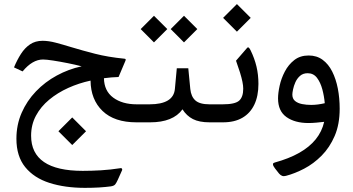

<svg xmlns="http://www.w3.org/2000/svg" viewBox="-20 -597 1724 937"><path d="M332.5 -23.9 265.1 43.5 332.5 110.8 399.9 43.5ZM421.9 -203.6Q422.9 -110.8 480.5 -55.4Q538.1 0 646 0H656.7Q668.5 0 668.5 -37.6V-49.8Q668.5 -87.9 656.7 -87.9H647Q576.7 -87.9 532.5 -120.6Q488.3 -153.3 487.3 -215.3Q505.4 -217.8 523.2 -219.2Q541 -220.7 558.6 -221.2L592.3 -300.8Q594.2 -305.7 593 -307.9Q591.8 -310.1 587.4 -310.5Q507.3 -318.4 443.6 -334.7Q379.9 -351.1 328.6 -366.7Q287.1 -379.4 252 -388.7Q216.8 -397.9 188 -397.9Q152.3 -397.9 126.7 -380.6Q101.1 -363.3 82.3 -334Q63.5 -304.7 48.3 -268.1L90.3 -248.5Q138.2 -306.6 189.9 -306.6Q206.1 -306.6 239.3 -301.5Q272.5 -296.4 310.5 -288.8Q348.6 -281.2 378.4 -273.4Q314.9 -259.8 257.3 -228.5Q199.7 -197.3 155.5 -151.1Q111.3 -105 85.7 -46.6Q60.1 11.7 60.1 80.1Q60.1 165.5 103 218.5Q146 271.5 221.7 295.7Q297.4 319.8 394.5 319.8Q432.1 319.8 463.9 317.9Q495.6 315.9 521 312.5Q536.6 310.1 542.5 302.5Q548.3 294.9 554.7 280.8L575.7 233.9Q576.7 231.9 576.2 229.2Q575.7 226.6 574 224.9Q572.3 223.1 568.8 223.6Q519 231.4 472.9 234.1Q426.8 236.8 383.8 236.8Q257.8 236.8 194.8 193.8Q131.8 150.9 131.8 65.4Q131.8 11.7 155.5 -32.5Q179.2 -76.7 220.2 -110.6Q261.2 -144.5 313.2 -168Q365.2 -191.4 421.9 -203.6Z M877.9 -520 813 -455.1 877.9 -390.1 942.9 -455.1ZM731.4 -520 666.5 -455.1 731.4 -390.1 796.4 -455.1ZM651.4 -87.9Q624.5 -87.9 624.5 -49.8V-37.6Q624.5 0 651.4 0H712.4Q768.6 0 808.1 -15.9Q847.7 -31.7 870.6 -63.5Q890.6 -31.7 921.4 -15.9Q952.1 0 1003.4 0H1012.2Q1023.9 0 1023.9 -37.6V-49.8Q1023.9 -87.9 1012.2 -87.9H1002.4Q954.6 -87.9 933.6 -106.7Q912.6 -125.5 908.7 -162.6L898.9 -263.7H842.8L833.5 -163.1Q830.1 -125.5 799.1 -106.7Q768.1 -87.9 710 -87.9Z M1006.8 0H1068.4Q1124.5 0 1162.8 -22.2Q1201.2 -44.4 1221.2 -86.4Q1241.2 -128.4 1241.2 -187.5Q1241.2 -232.4 1231.7 -272.2Q1222.2 -312 1203.1 -351.1Q1198.2 -361.3 1194.1 -364.5Q1189.9 -367.7 1186 -363.3L1131.8 -300.8Q1143.6 -268.1 1151.4 -242.7Q1159.2 -217.3 1163.1 -198Q1167 -178.7 1167 -164.1Q1167 -123.5 1147 -105.7Q1127 -87.9 1066.9 -87.9H1006.8Q980 -87.9 980 -49.8V-37.6Q980 0 1006.8 0ZM1136.2 -577.1 1068.8 -509.8 1136.2 -442.4 1203.6 -509.8Z M1562 -2.4Q1551.3 44.9 1520.8 82.8Q1490.2 120.6 1440.2 148.9Q1390.1 177.2 1320.3 196.3Q1313 198.2 1312.3 203.1Q1311.5 208 1314.7 213.6Q1317.9 219.2 1321.8 224.6L1341.8 250Q1349.1 258.3 1356.9 261.2Q1364.7 264.2 1375.5 261.2Q1418.5 250 1464.4 226.1Q1510.3 202.1 1549.6 162.6Q1588.9 123 1613.3 66.4Q1637.7 9.8 1637.7 -66.4Q1637.7 -118.2 1628.7 -164.8Q1619.6 -211.4 1601.3 -247.8Q1583 -284.2 1554.4 -305.2Q1525.9 -326.2 1486.3 -326.2Q1444.8 -326.2 1416.3 -304Q1387.7 -281.7 1370.1 -248Q1352.5 -214.4 1344.7 -178.7Q1336.9 -143.1 1336.9 -116.7Q1336.9 -54.7 1378.2 -25.6Q1419.4 3.4 1485.4 3.4Q1503.9 3.4 1523.9 1.5Q1543.9 -0.5 1562 -2.4ZM1406.7 -135.7Q1406.7 -144 1410.2 -160.9Q1413.6 -177.7 1421.6 -195.8Q1429.7 -213.9 1444.3 -226.8Q1459 -239.7 1481.4 -239.7Q1509.8 -239.7 1526.9 -217.3Q1543.9 -194.8 1553 -161.1Q1562 -127.4 1564.9 -93.3Q1548.3 -89.4 1531.7 -87.2Q1515.1 -85 1498.5 -85Q1475.6 -85 1454.3 -89.1Q1433.1 -93.3 1419.9 -104.2Q1406.7 -115.2 1406.7 -135.7Z"/></svg>

Font: Literata
Style: Regular
Weight: 400
Designer: Latin by Veronika Burian and Jose Scaglione. Greek by Irene Vlachou. Cyrillic by Vera Evstafieva.
Foundry: TypeTogether
Version: Version 3.002